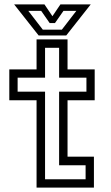

<svg xmlns="http://www.w3.org/2000/svg" viewBox="-20 -857 508 877"><path d="M147 0V-399H22.5V-540H147V-677H288.5V-540H412.5V-399H288.5V-141.5H409V0ZM185.8 -38.2H371V-102.2H250V-438.2H374.8V-502.2H250V-638.8H185.8V-502.2H60.5V-438.2H185.8ZM156.5 -695 44.5 -837H183L219.5 -783L256 -837H394.5L282.5 -695ZM175.5 -721.5H262.5L328.8 -807.5H270L231 -751.5H207L168 -807.5H109.2Z"/></svg>

Font: Tourney Thin
Style: Regular
Weight: 100
Designer: Tyler Finck
Foundry: Etcetera Type Co
Version: Version 1.015